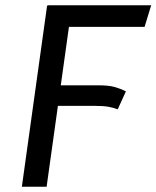

<svg xmlns="http://www.w3.org/2000/svg" viewBox="-20 -709 594 729"><path d="M458 -362 427 -294Q411 -300 392 -303.5Q373 -307 341 -307H160L171 -385H356Q392 -385 414 -379Q436 -373 458 -362ZM63 0 159 -689 244 -623 157 0ZM161 -689H554L529 -607H227Z"/></svg>

Font: Fira Sans Variable
Style: Italic
Weight: 397
Italic angle: -8°
Designer: Carrois Corporate & Edenspiekermann AG
Foundry: Carrois Corporate GbR & Edenspiekermann AG
Version: Version 4.202